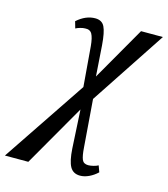

<svg xmlns="http://www.w3.org/2000/svg" viewBox="-222 -629 839 959"><g transform="rotate(15 197.5 -149.5)"><path d="M183 -192 166 -399Q162 -442 151.5 -460.5Q141 -479 116 -477Q105 -477 91 -473Q77 -469 68 -464L58 -499Q103 -539 152 -539Q187 -539 200.5 -511.5Q214 -484 219 -418L230 -259L389 -536H502L245 -147L264 98Q267 142 275 160.5Q283 179 307 179Q319 179 334.5 175Q350 171 358 166L370 199Q350 218 326.5 229Q303 240 281 240Q245 240 229 211.5Q213 183 209 119L198 -80L14 240H-107Z"/></g></svg>

Font: Noto Serif CondSemiBold
Style: Italic
Weight: 600
Width: 3
Italic angle: -12°
Designer: Monotype Design Team
Foundry: Monotype Imaging Inc.
Version: Version 1.001